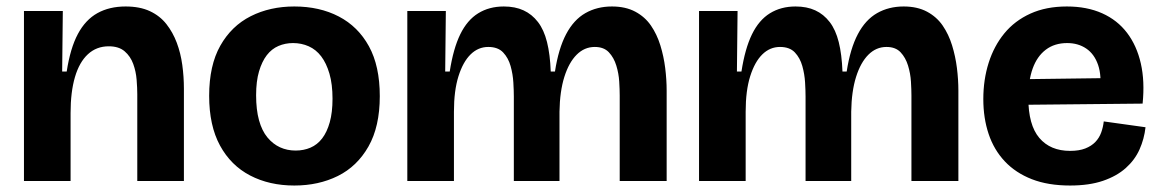

<svg xmlns="http://www.w3.org/2000/svg" viewBox="-20 -559 3585 593"><path d="M54 0V-303V-525H174L172 -338H186Q197 -410 220.5 -454Q244 -498 281 -518.5Q318 -539 368 -539Q412 -539 443 -524.5Q474 -510 494 -484.5Q514 -459 526 -427Q538 -395 543 -358.5Q548 -322 548 -285V0H404V-268Q404 -287 402 -312.5Q400 -338 391.5 -361.5Q383 -385 365 -400.5Q347 -416 316 -416Q278 -416 251.5 -391.5Q225 -367 211.5 -321Q198 -275 198 -210V0Z M889 14Q812 14 752.5 -17Q693 -48 659.5 -109.5Q626 -171 626 -263Q626 -357 660.5 -418Q695 -479 754.5 -509Q814 -539 889 -539Q967 -539 1026.5 -508Q1086 -477 1119.5 -416Q1153 -355 1153 -262Q1153 -168 1118 -106.5Q1083 -45 1023.5 -15.5Q964 14 889 14ZM893 -94Q918 -94 939 -103Q960 -112 975 -131.5Q990 -151 998.5 -181.5Q1007 -212 1007 -254Q1007 -299 997.5 -331.5Q988 -364 972 -385Q956 -406 933.5 -416Q911 -426 885 -426Q861 -426 840 -417Q819 -408 804 -388.5Q789 -369 780 -338.5Q771 -308 771 -265Q771 -220 780 -187.5Q789 -155 806 -134.5Q823 -114 845 -104Q867 -94 893 -94Z M1238 0V-309V-525H1357L1355 -338H1369Q1380 -409 1401.5 -453Q1423 -497 1457 -518Q1491 -539 1536 -539Q1571 -539 1597 -527Q1623 -515 1641.5 -491Q1660 -467 1669.5 -429Q1679 -391 1681 -338H1694Q1705 -409 1728.5 -453.5Q1752 -498 1788 -518.5Q1824 -539 1870 -539Q1912 -539 1942 -523Q1972 -507 1990.5 -480Q2009 -453 2019.5 -419Q2030 -385 2034.5 -349Q2039 -313 2039 -279V0H1894V-264Q1894 -282 1892.5 -307Q1891 -332 1883.5 -356.5Q1876 -381 1860.5 -397.5Q1845 -414 1817 -414Q1785 -414 1761 -390Q1737 -366 1723 -321.5Q1709 -277 1708 -214V0H1567V-261Q1567 -279 1565.5 -304.5Q1564 -330 1557 -355Q1550 -380 1534 -397Q1518 -414 1488 -414Q1457 -414 1433.5 -391Q1410 -368 1396 -323.5Q1382 -279 1382 -214V0Z M2139 0V-309V-525H2258L2256 -338H2270Q2281 -409 2302.5 -453Q2324 -497 2358 -518Q2392 -539 2437 -539Q2472 -539 2498 -527Q2524 -515 2542.5 -491Q2561 -467 2570.5 -429Q2580 -391 2582 -338H2595Q2606 -409 2629.5 -453.5Q2653 -498 2689 -518.5Q2725 -539 2771 -539Q2813 -539 2843 -523Q2873 -507 2891.5 -480Q2910 -453 2920.5 -419Q2931 -385 2935.5 -349Q2940 -313 2940 -279V0H2795V-264Q2795 -282 2793.5 -307Q2792 -332 2784.5 -356.5Q2777 -381 2761.5 -397.5Q2746 -414 2718 -414Q2686 -414 2662 -390Q2638 -366 2624 -321.5Q2610 -277 2609 -214V0H2468V-261Q2468 -279 2466.5 -304.5Q2465 -330 2458 -355Q2451 -380 2435 -397Q2419 -414 2389 -414Q2358 -414 2334.5 -391Q2311 -368 2297 -323.5Q2283 -279 2283 -214V0Z M3285 14Q3217 14 3167 -5.5Q3117 -25 3083.5 -60.5Q3050 -96 3033.5 -145Q3017 -194 3017 -253Q3017 -313 3033.5 -365Q3050 -417 3082 -456Q3114 -495 3162.5 -517Q3211 -539 3275 -539Q3337 -539 3384 -518Q3431 -497 3461 -457.5Q3491 -418 3503.5 -363Q3516 -308 3509 -239L3109 -235V-314L3414 -318L3377 -275Q3383 -325 3371.5 -358.5Q3360 -392 3335 -409Q3310 -426 3276 -426Q3237 -426 3210 -405.5Q3183 -385 3169.5 -347.5Q3156 -310 3156 -257Q3156 -173 3190 -133Q3224 -93 3285 -93Q3313 -93 3332 -100.5Q3351 -108 3363 -120.5Q3375 -133 3381 -149.5Q3387 -166 3389 -184L3518 -166Q3514 -130 3499.5 -97.5Q3485 -65 3457 -40Q3429 -15 3386.5 -0.5Q3344 14 3285 14Z"/></svg>

Font: Bricolage Grotesque 28pt
Style: Bold
Weight: 700
Designer: Mathieu Triay
Foundry: Atelier Triay
Version: Version 1.000;gftools[0.9.30]